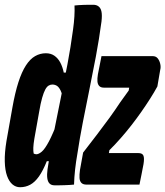

<svg xmlns="http://www.w3.org/2000/svg" viewBox="-36 -773 693 804"><path d="M156 -550Q177 -550 192 -539.5Q207 -529 216.5 -511Q226 -493 231 -469H249L229 -350Q225 -379 218 -393.5Q211 -408 202.5 -413.5Q194 -419 183 -419Q175 -419 167.5 -414.5Q160 -410 153.5 -398Q147 -386 140.5 -363.5Q134 -341 128 -305L108 -193Q104 -169 103.5 -154.5Q103 -140 105 -130Q107 -129 110 -128Q113 -127 116 -127Q126 -127 139 -138Q152 -149 169 -181Q186 -213 209 -274L177 -98H160Q144 -58 127 -34Q110 -10 90.5 0.5Q71 11 48 11Q30 11 16 -1Q2 -13 -6.5 -36.5Q-15 -60 -16 -96.5Q-17 -133 -9 -182L16 -323Q27 -385 41 -428.5Q55 -472 72.5 -499Q90 -526 111 -538Q132 -550 156 -550ZM355 -753Q368 -753 377 -746Q386 -739 389 -724Q392 -709 389 -683Q379 -608 365.5 -536.5Q352 -465 338 -396.5Q324 -328 311 -261.5Q298 -195 288 -129Q282 -95 278.5 -63.5Q275 -32 274 0Q266 1 255.5 1.5Q245 2 233.5 2.5Q222 3 211.5 3Q201 3 192 3Q179 3 171.5 -4.5Q164 -12 162 -27Q160 -42 163 -64Q175 -145 189.5 -218.5Q204 -292 218.5 -362.5Q233 -433 246.5 -504Q260 -575 270 -650Q274 -679 275.5 -704Q277 -729 276 -750Q283 -751 293 -751.5Q303 -752 314 -752.5Q325 -753 335.5 -753Q346 -753 355 -753ZM389 -538H603Q617 -538 624.5 -528.5Q632 -519 635 -505.5Q638 -492 635 -481L623 -411Q610 -387 592.5 -359.5Q575 -332 555 -303.5Q535 -275 513.5 -247.5Q492 -220 470 -195Q457 -180 445.5 -168Q434 -156 422 -144L420 -132H543Q560 -132 564.5 -121.5Q569 -111 565 -86Q561 -64 556.5 -42Q552 -20 548 0H326Q312 0 305 -7Q298 -14 297 -27.5Q296 -41 299 -62L312 -134Q343 -174 370.5 -210Q398 -246 422 -279Q446 -312 467 -344Q476 -357 485 -369Q494 -381 503 -394L505 -406H399Q386 -406 379.5 -413Q373 -420 372 -432Q371 -444 374 -462Q378 -481 381.5 -500Q385 -519 389 -538Z"/></svg>

Font: Rec Mono Semicasual
Style: Bold Italic
Weight: 700
Italic angle: -10°
Version: Version 1.085; ttfautohint (v1.8.4.7-5d5b)